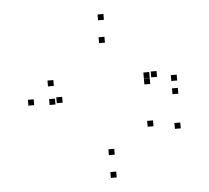

<svg xmlns="http://www.w3.org/2000/svg" viewBox="-45 -584 710 653"><g transform="rotate(-5 310.0 -257.0)"><path d="M327.7 22V2H307.7V22ZM559.3 -125.2V-145.2H539.3V-125.2ZM467.5 -140.5V-160.5H447.5V-140.5ZM327.8 -55.7V-75.7H307.8V-55.7ZM166.7 -247.3V-267.3H146.7V-247.3ZM327.8 -438.2V-458.2H307.8V-438.2ZM469 -305.5V-325.5H449V-305.5ZM469 -284.8V-304.8H449V-284.8ZM494.2 -306.7V-326.7H474.2V-306.7ZM141.8 -306.7V-326.7H121.8V-306.7ZM141.8 -243.3V-263.3H121.8V-243.3ZM561.3 -243.3V-263.3H541.3V-243.3ZM561.3 -288.5V-308.5H541.3V-288.5ZM331 -515.7V-535.7H311V-515.7ZM69.7 -247.3V-267.3H49.7V-247.3Z"/></g></svg>

Font: Monaspace Neon Dots Var
Style: Regular
Weight: 400
Designer: Riley Cran and the Lettermatic Team
Version: Version 1.100 (Monaspace Neon Dots)